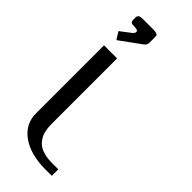

<svg xmlns="http://www.w3.org/2000/svg" viewBox="-256 -829 867 867"><g transform="rotate(45 177.0 -396.0)"><path d="M125 -583.5V-172.9Q125 -159.7 125.5 -149.9Q126 -140.1 128.7 -125.5Q131.3 -110.8 136.2 -100.3Q141.1 -89.8 150.4 -78.1Q159.7 -66.4 172.4 -58.8Q185.1 -51.3 205.1 -46.4Q225.1 -41.5 250 -41.5H291.5V0H250Q156.2 0 98.9 -40.3Q41.5 -80.6 41.5 -149.9V-583.5ZM178.2 -771V-739.7Q178.2 -729.5 175.3 -723.9Q172.4 -718.3 164.6 -712.4L64.5 -639.6L42 -674.8L93.8 -714.4Q102.1 -722.7 102.1 -729Q102.1 -739.7 84.5 -739.7Q64 -739.7 58.6 -743.9Q53.2 -748 53.2 -760.3V-771Q53.2 -776.4 53.7 -778.8Q54.2 -781.2 56.9 -784.9Q59.6 -788.6 66.4 -790Q73.2 -791.5 84.5 -791.5H147Q162.1 -791.5 168.9 -788.8Q175.8 -786.1 177 -782.7Q178.2 -779.3 178.2 -771Z"/></g></svg>

Font: Gputeks
Style: Regular
Weight: 500
Version: Version 0.9